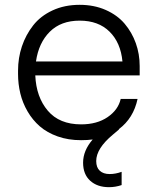

<svg xmlns="http://www.w3.org/2000/svg" viewBox="-20 -567 649 800"><path d="M317.9 17.1Q264.6 17.1 220.5 1.5Q176.3 -14.2 146 -40.5Q115.7 -66.9 95 -102.5Q74.2 -138.2 64.7 -177.5Q55.2 -216.8 55.2 -258.8V-272.9Q55.2 -325.7 71.3 -373.8Q87.4 -421.9 118.2 -461.2Q148.9 -500.5 199 -523.7Q249 -546.9 312 -546.9Q372.1 -546.9 420.7 -525.4Q469.2 -503.9 499.5 -468Q529.8 -432.1 545.9 -387Q562 -341.8 562 -292V-252.9H127Q130.9 -162.6 179.2 -105.7Q227.5 -48.8 317.9 -48.8Q384.3 -48.8 428.5 -79.1Q472.7 -109.4 482.9 -154.8H553.2Q536.1 -74.2 475.1 -28.8L476.1 -27.8L450.2 -5.9Q380.9 51.8 380.9 104Q380.9 130.9 395.8 144.5Q410.6 158.2 437 158.2Q461.4 158.2 486.8 148.9V204.1Q461.4 212.9 434.1 212.9Q385.3 212.9 355.7 186Q326.2 159.2 326.2 110.8Q326.2 60.5 366.2 14.2Q343.8 17.1 317.9 17.1ZM129.9 -311H490.2Q482.9 -389.2 436.5 -435.1Q390.1 -481 312 -481Q233.9 -481 187.5 -434.8Q141.1 -388.7 129.9 -311Z"/></svg>

Font: Sora Light
Style: Regular
Weight: 300
Designer: Jonathan Barnbrook, Julián Moncada
Foundry: Barnbrook Fonts
Version: Version 2.000